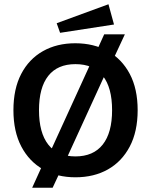

<svg xmlns="http://www.w3.org/2000/svg" viewBox="-20 -812 708 901"><path d="M131 69 180 -39 215 -98 406 -516 435 -576 469 -651H566L512 -535L474 -465L285 -52L263 -8L227 69ZM333 -609Q420 -609 486 -572Q552 -535 589 -465Q626 -395 626 -295Q626 -195 589 -124.5Q552 -54 486.5 -17Q421 20 334 20Q248 20 182.5 -17Q117 -54 80 -124.5Q43 -195 43 -295Q43 -395 79.5 -465Q116 -535 181.5 -572Q247 -609 333 -609ZM334 -511Q250 -511 206.5 -456Q163 -401 163 -295Q163 -189 206.5 -133.5Q250 -78 334 -78Q418 -78 462 -133.5Q506 -189 506 -295Q506 -401 462.5 -456Q419 -511 334 -511ZM489 -792 515 -697 262 -658 246 -703Z"/></svg>

Font: Podkova
Style: Bold
Weight: 700
Designer: Ilya Yudin
Foundry: Cyreal (www.cyreal.org)
Version: Version 2.102; ttfautohint (v1.8.1.43-b0c9)